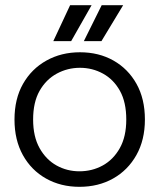

<svg xmlns="http://www.w3.org/2000/svg" viewBox="-20 -710 616 742"><path d="M287 12Q215 12 158 -20Q101 -52 68.5 -110.5Q36 -169 36 -248Q36 -328 69 -386Q102 -444 159.5 -476Q217 -508 289 -508Q362 -508 418.5 -476Q475 -444 507.5 -386Q540 -328 540 -248Q540 -169 507 -110.5Q474 -52 417 -20Q360 12 287 12ZM287 -48Q336 -48 377 -70.5Q418 -93 443 -137.5Q468 -182 468 -248Q468 -315 443.5 -359Q419 -403 378 -425.5Q337 -448 289 -448Q241 -448 199.5 -425.5Q158 -403 133 -359Q108 -315 108 -248Q108 -182 133 -137.5Q158 -93 198.5 -70.5Q239 -48 287 -48ZM304 -551 373 -690H456L372 -551ZM186 -551 251 -690H334L255 -551Z"/></svg>

Font: Host Grotesk Light
Style: Regular
Weight: 300
Designer: Doukan Karapınar
Foundry: Element Type
Version: Version 1.003